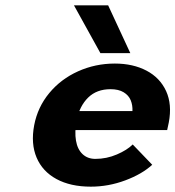

<svg xmlns="http://www.w3.org/2000/svg" viewBox="-20 -689 657 719"><path d="M108 -220Q121 -288 164.5 -340.5Q208 -393 272.5 -422Q337 -451 410 -451Q478 -451 528.5 -424.5Q579 -398 602 -348Q625 -298 612 -230L606 -202H233L247 -273H476Q477 -295 469.5 -313.5Q462 -332 443 -343.5Q424 -355 394 -355Q342 -355 310 -323.5Q278 -292 267 -239Q259 -195 264.5 -162.5Q270 -130 289 -112Q308 -94 337 -94Q379 -94 417.5 -110.5Q456 -127 477 -148L550 -72Q512 -37 449 -13.5Q386 10 320 10Q244 10 191.5 -18.5Q139 -47 117 -99Q95 -151 108 -220ZM257 -669H385L468 -490H356Z"/></svg>

Font: Teachers[wght] Italic
Style: Regular
Weight: 400
Designer: Alfredo Marco Pradil & Chank Diesel
Version: Version 1.000;Glyphs 3.1.2 (3151)